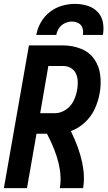

<svg xmlns="http://www.w3.org/2000/svg" viewBox="-34 -969 554 989"><path d="M-14 0 115 -735H292Q339 -735 382.5 -718Q426 -701 451.5 -664.5Q477 -628 482.5 -581Q488 -534 479 -487Q472 -447 454 -408Q436 -369 403.5 -338.5Q371 -308 331 -294Q415 -122 394 0H274Q295 -115 208 -280H154L105 0ZM249 -386Q278 -386 304.5 -403.5Q331 -421 344.5 -448.5Q358 -476 363 -504Q367 -526 366.5 -547.5Q366 -569 358 -588Q350 -607 332 -618Q314 -629 292 -629H215L173 -386ZM153 -789Q159 -823 176.5 -854Q194 -885 223 -907.5Q252 -930 285.5 -939.5Q319 -949 353 -949Q385 -949 416 -939.5Q447 -930 468.5 -908Q490 -886 496 -854Q502 -822 496 -789H393Q396 -807 391 -824Q386 -841 370.5 -849.5Q355 -858 337 -858Q318 -858 300 -849.5Q282 -841 270.5 -824.5Q259 -808 256 -789Z"/></svg>

Font: Iosevka SS08
Style: Bold Italic
Weight: 700
Italic angle: -10°
Monospace: yes
Designer: Belleve Invis
Foundry: Belleve Invis
Version: 2.1.0; ttfautohint (v1.8.2)